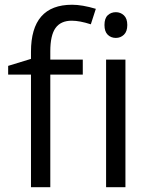

<svg xmlns="http://www.w3.org/2000/svg" viewBox="-20 -785 632 805"><path d="M327.1 -472.2H190.9V0H109.9V-472.2H14.2V-508.8L109.9 -538.1V-567.9Q109.9 -765.1 282.2 -765.1Q324.7 -765.1 381.8 -748L360.8 -683.1Q314 -698.2 280.8 -698.2Q234.9 -698.2 212.9 -667.7Q190.9 -637.2 190.9 -569.8V-535.2H327.1ZM505.9 0H424.8V-535.2H505.9ZM418 -680.2Q418 -708 431.6 -720.9Q445.3 -733.9 465.8 -733.9Q485.4 -733.9 499.5 -720.7Q513.7 -707.5 513.7 -680.2Q513.7 -652.8 499.5 -639.4Q485.4 -626 465.8 -626Q445.3 -626 431.6 -639.4Q418 -652.8 418 -680.2Z"/></svg>

Font: Sahel FD
Style: FD
Weight: 400
Foundry: Saber Rastikerdar (saber.rastikerdar@gmail.com)
Version: Version 3.3.1